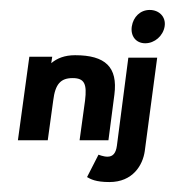

<svg xmlns="http://www.w3.org/2000/svg" viewBox="-20 -282 351 386"><path d="M76 0 87 -80C91 -113 102 -125 126 -125C150 -125 155 -113 151 -80L140 0H198L210 -92C217 -147 192 -171 131 -171C110 -171 95 -165 83 -155L85 -168H39L16 0ZM238 -166 215 11C213 26 207 33 196 33C188 33 178 29 178 29L155 74C162 78 172 84 200 84C247 84 267 50 271 22L296 -166ZM281 -262C262 -262 248 -248 245 -229C242 -210 253 -195 272 -195C291 -195 308 -210 311 -229C314 -248 300 -262 281 -262Z"/></svg>

Font: Hussar Tani
Style: DwaKurs
Weight: 700
Foundry: Cannot Into Space Fonts
Version: Version 0.92